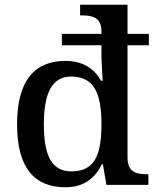

<svg xmlns="http://www.w3.org/2000/svg" viewBox="-20 -780 664 810"><path d="M256 10C334 10 380 -28 410 -87H414L429 0H606V-45H598C553 -45 518 -56 518 -115V-589H608V-637H518V-760H318V-715H326C370 -715 408 -706 408 -649V-637H241V-589H408V-550C408 -521 413 -443 413 -439H407C378 -489 332 -523 256 -523C125 -523 52 -439 52 -255C52 -72 125 10 256 10ZM281 -57C198 -57 165 -124 165 -255C165 -385 198 -457 280 -457C378 -457 408 -385 408 -256C408 -123 378 -57 281 -57Z"/></svg>

Font: Noto Serif Telugu Medium
Style: Regular
Weight: 500
Designer: Jelle Bosma - Monotype Design Team
Foundry: Monotype Imaging Inc.
Version: Version 2.005